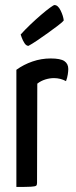

<svg xmlns="http://www.w3.org/2000/svg" viewBox="-20 -742 303 762"><path d="M45 0V-465Q74 -486 109 -498Q144 -510 181 -510Q220 -510 235.5 -499.5Q251 -489 251 -468Q251 -460 249 -446.5Q247 -433 242 -420Q231 -426 219 -429Q207 -432 194 -432Q177 -432 159.5 -426.5Q142 -421 128 -410L127 -16Q127 -8 123.5 -5Q120 -2 103 -1Q86 0 45 0ZM93 -560Q84 -560 77 -571Q70 -582 66 -593.5Q62 -605 62 -605Q79 -624 100.5 -644.5Q122 -665 143 -683Q164 -701 178.5 -711.5Q193 -722 196 -722Q210 -722 220.5 -700.5Q231 -679 233 -661Q228 -654 210 -640.5Q192 -627 170 -611Q148 -595 127 -581Q106 -567 93 -560Z"/></svg>

Font: Yanone Kaffeesatz ExtraLight
Style: Regular
Weight: 400
Version: Version 2.003